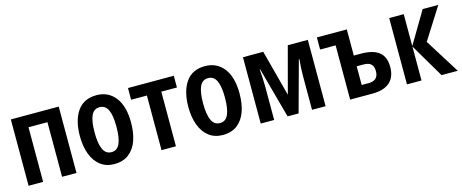

<svg xmlns="http://www.w3.org/2000/svg" viewBox="-36 -1031 3649 1518"><g transform="rotate(-15 1788.0 -271.5)"><path d="M453 -543V0H335V-447H180V0H61V-543Z M973 -273Q973 -190 950.5 -126.5Q928 -63 881 -26.5Q834 10 762 10Q695 10 648.5 -26Q602 -62 578 -126Q554 -190 554 -273Q554 -402 606.5 -477.5Q659 -553 764 -553Q859 -553 916 -481Q973 -409 973 -273ZM674 -272Q674 -181 695.5 -134Q717 -87 764 -87Q811 -87 832 -134Q853 -181 853 -273Q853 -363 831.5 -409Q810 -455 763 -455Q716 -455 695 -409Q674 -363 674 -272Z M1395 -447H1267V0H1149V-447H1020V-543H1395Z M1861 -273Q1861 -190 1838.5 -126.5Q1816 -63 1769 -26.5Q1722 10 1650 10Q1583 10 1536.5 -26Q1490 -62 1466 -126Q1442 -190 1442 -273Q1442 -402 1494.5 -477.5Q1547 -553 1652 -553Q1747 -553 1804 -481Q1861 -409 1861 -273ZM1562 -272Q1562 -181 1583.5 -134Q1605 -87 1652 -87Q1699 -87 1720 -134Q1741 -181 1741 -273Q1741 -363 1719.5 -409Q1698 -455 1651 -455Q1604 -455 1583 -409Q1562 -363 1562 -272Z M2492 -543V0H2381V-275Q2381 -335 2388 -414H2384L2271 0H2181L2068 -414H2064Q2067 -378 2069 -342.5Q2071 -307 2071 -275V0H1961V-543H2127L2227 -165L2328 -543Z M2811 -543V-329H2868Q2969 -329 3017.5 -289.5Q3066 -250 3066 -169Q3066 -86 3018 -43Q2970 0 2874 0H2693V-444H2566V-543ZM2866 -241H2811V-88H2868Q2948 -88 2948 -165Q2948 -204 2928.5 -222.5Q2909 -241 2866 -241Z M3432 -543H3560L3396 -284L3574 0H3441L3277 -278V0H3158V-543H3277V-282Z"/></g></svg>

Font: Avrile Sans Condensed SemiBold
Style: Regular
Weight: 600
Width: 3
Designer: Monotype Design Team
Foundry: Monotype Imaging Inc.
Version: Version 2.001;September 10, 2019;FontCreator 11.5.0.2425 64-